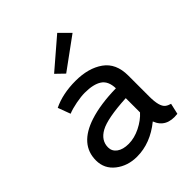

<svg xmlns="http://www.w3.org/2000/svg" viewBox="-208 -868 1003 1003"><g transform="rotate(-45 293.0 -367.0)"><path d="M265.6 -559.1 220.2 -603 382.8 -742.7 439.5 -686ZM147.5 -131.8Q147.5 -103.5 171.4 -85.9Q195.3 -68.4 237.3 -68.4Q279.3 -68.4 323.7 -90.3Q367.7 -112.3 395 -143.1V-248.5Q252 -240.7 199.7 -211.9Q147.5 -183.1 147.5 -131.8ZM107.9 -463.9Q178.2 -498 272.9 -498Q367.7 -498 427.7 -455.6Q487.8 -413.1 487.8 -322.8V-167Q487.8 -93.3 512.7 -73.7Q523.9 -64.9 541.5 -60.1L527.8 0Q436.5 11.2 408.7 -62.5Q319.8 9.8 220.7 9.8Q152.3 9.8 103.5 -28.3Q54.7 -66.4 54.7 -128.4Q54.7 -246.1 198.2 -293Q279.8 -319.3 395 -321.3Q393.6 -376 360.4 -397.9Q327.1 -419.9 263.2 -419.9Q236.3 -419.9 198.2 -412.6Q160.2 -405.3 133.8 -394.5Z"/></g></svg>

Font: Spinnaker
Style: Regular
Weight: 400
Designer: Elena Albertoni
Foundry: Elena Albertoni
Version: Version 1.001